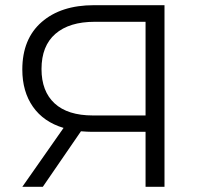

<svg xmlns="http://www.w3.org/2000/svg" viewBox="-20 -720 772 740"><path d="M614 -700V0H541V-212H332Q318 -212 292 -214L145 0H66L225 -227Q148 -250 107 -308.5Q66 -367 66 -452Q66 -570 140.5 -635Q215 -700 342 -700ZM338 -275H541V-636H345Q247 -636 193.5 -589.5Q140 -543 140 -454Q140 -368 190.5 -321.5Q241 -275 338 -275Z"/></svg>

Font: APTA Sans Regular
Style: Regular
Weight: 400
Version: Version 7.200